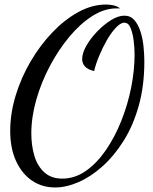

<svg xmlns="http://www.w3.org/2000/svg" viewBox="-20 -739 674 846"><path d="M223 87Q165 87 120.5 56.5Q76 26 50.5 -30Q25 -86 25 -162Q25 -239 49 -318Q73 -397 115 -468.5Q157 -540 211 -596.5Q265 -653 325.5 -686Q386 -719 447 -719Q463 -719 479.5 -715.5Q496 -712 509 -702Q502 -702 498.5 -702Q495 -702 492 -702Q440 -702 387 -668.5Q334 -635 286 -577.5Q238 -520 200 -448.5Q162 -377 140 -300Q118 -223 118 -151Q118 -98 131.5 -52.5Q145 -7 175.5 20.5Q206 48 254 48Q310 48 358.5 14Q407 -20 446.5 -77.5Q486 -135 514.5 -206.5Q543 -278 558 -353.5Q573 -429 573 -499Q573 -527 569 -559.5Q565 -592 555.5 -615.5Q546 -639 528 -639Q511 -639 490 -616.5Q469 -594 450 -560.5Q431 -527 416 -490.5Q401 -454 395 -426Q367 -432 354.5 -446Q342 -460 342 -478Q342 -505 360.5 -537.5Q379 -570 408.5 -600.5Q438 -631 469.5 -650.5Q501 -670 528 -670Q555 -670 572 -650.5Q589 -631 599 -600Q609 -569 612.5 -533.5Q616 -498 616 -468Q616 -361 591.5 -273.5Q567 -186 525 -119Q483 -52 431.5 -6Q380 40 326 63.5Q272 87 223 87Z"/></svg>

Font: Dancing Script Medium
Style: Regular
Weight: 500
Designer: Pablo Impallari
Foundry: Pablo Impallari
Version: Version 2.000